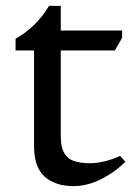

<svg xmlns="http://www.w3.org/2000/svg" viewBox="-20 -624 453 654"><path d="M230 10Q169 10 132.5 -22Q96 -54 96 -126V-452H33V-492Q104 -532 147 -604H187V-520H396V-495L371 -452H187V-160Q187 -120 200.5 -100Q214 -80 236.5 -74Q259 -68 287 -68Q312 -68 340.5 -75.5Q369 -83 389 -93L407 -73Q371 -37 324 -13.5Q277 10 230 10Z"/></svg>

Font: Hedvig Letters Serif 12pt
Style: Regular
Weight: 400
Designer: Alexander Örn & Tor Weibull
Foundry: Kanon Foundry
Version: Version 1.000; ttfautohint (v1.8.4.7-5d5b)